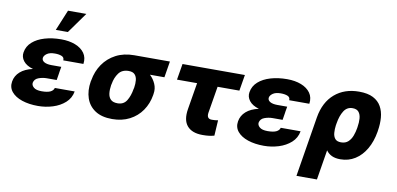

<svg xmlns="http://www.w3.org/2000/svg" viewBox="-86 -1069 3201 1550"><g transform="rotate(10 1514.0 -293.5)"><path d="M162.3 -277.3Q108 -293 82.7 -325.5Q57.5 -358 64.3 -396.7Q72.4 -447.1 111.5 -481.9Q150.6 -516.7 211.5 -534.6Q272.4 -552.6 346.6 -552.6Q411.6 -552.6 461.6 -533.2Q511.7 -513.8 537.8 -477.1Q563.9 -440.3 556.5 -388.1H391.3Q393.8 -411.9 372.2 -421.3Q350.5 -430.8 315.7 -430.8Q273.8 -430.8 251.2 -415.1Q228.7 -399.5 225.5 -380.7Q222.3 -359.4 243.4 -346.6Q264.6 -333.8 303.3 -333.8H384.6L376.4 -286.2H376.8L366.5 -222.7H285.2Q251.1 -222.7 218.4 -210.6Q185.7 -198.5 179.7 -166.9Q177.2 -146.3 197.1 -129.3Q217 -112.2 262.1 -112.2Q309.3 -112.2 333.5 -123.9Q357.6 -135.7 362.9 -157H525.6Q515.6 -100.9 474.1 -63.7Q432.5 -26.6 373.9 -8.3Q315.3 9.9 253.2 9.9Q179 9.9 122 -9.2Q65 -28.4 35.5 -64.1Q6 -99.8 14.2 -148.8Q22 -196.4 59.7 -229.8Q97.3 -263.1 162.3 -277.3ZM289.1 -620 359.4 -789.8H509.6L388.1 -620Z M639.2 -258.5 642 -269.9Q654.5 -343.8 694.4 -402.2Q734.4 -460.6 798.8 -494.5Q863.3 -528.4 948.9 -528.4H1240.8L1219.1 -395.6H1100.5Q1130 -368.3 1146.8 -329.9Q1163.7 -291.5 1156.2 -248.6L1154.8 -238.6Q1143.1 -166.9 1104.4 -110.6Q1065.7 -54.3 1003.7 -22.2Q941.8 9.9 860.8 9.9Q775.2 9.9 721.8 -25.2Q668.3 -60.4 647.5 -121.3Q626.8 -182.2 639.2 -258.5ZM809.3 -269.9 806.5 -258.5Q800.4 -220.5 804.2 -189.8Q807.9 -159.1 826.3 -141Q844.8 -122.9 882.8 -122.9Q932.5 -122.9 956.9 -162.3Q981.2 -201.7 990.4 -258.5L993.3 -269.9Q998.9 -304 995.9 -332.6Q992.9 -361.2 976.9 -378.4Q960.9 -395.6 926.8 -395.6Q872.5 -395.6 845.2 -358.3Q817.8 -321 809.3 -269.9Z M1855.8 -526.3 1833.8 -394.5H1655.2L1619 -176.5Q1610.8 -124.3 1654.8 -124.3Q1672.6 -124.3 1682.5 -125.4Q1692.5 -126.4 1706 -128.6L1698.2 -1.4Q1675.1 4.6 1653.6 7.3Q1632.1 9.9 1601.6 9.9Q1516.3 9.9 1476 -36.9Q1435.7 -83.8 1451 -176.1L1487.2 -394.5H1322.4L1344.5 -526.3Z M2014.2 -277.3Q1959.9 -293 1934.7 -325.5Q1909.4 -358 1916.2 -396.7Q1924.4 -447.1 1963.4 -481.9Q2002.5 -516.7 2063.4 -534.6Q2124.3 -552.6 2198.5 -552.6Q2263.5 -552.6 2313.6 -533.2Q2363.6 -513.8 2389.7 -477.1Q2415.8 -440.3 2408.4 -388.1H2243.3Q2245.7 -411.9 2224.1 -421.3Q2202.4 -430.8 2167.6 -430.8Q2125.7 -430.8 2103.2 -415.1Q2080.6 -399.5 2077.4 -380.7Q2074.2 -359.4 2095.3 -346.6Q2116.5 -333.8 2155.2 -333.8H2236.5L2228.3 -286.2H2228.7L2218.4 -222.7H2137.1Q2103 -222.7 2070.3 -210.6Q2037.6 -198.5 2031.6 -166.9Q2029.1 -146.3 2049 -129.3Q2068.9 -112.2 2114 -112.2Q2161.2 -112.2 2185.4 -123.9Q2209.5 -135.7 2214.8 -157H2377.5Q2367.5 -100.9 2326 -63.7Q2284.4 -26.6 2225.9 -8.3Q2167.3 9.9 2105.1 9.9Q2030.9 9.9 1973.9 -9.2Q1916.9 -28.4 1887.4 -64.1Q1858 -99.8 1866.1 -148.8Q1873.9 -196.4 1911.6 -229.8Q1949.2 -263.1 2014.2 -277.3Z M2407 203.1 2487.6 -291.2Q2509.2 -418 2588.8 -486.2Q2668.3 -554.3 2788 -554.3Q2859.4 -554.3 2903.8 -531.4Q2948.2 -508.5 2970.3 -468.8Q2992.5 -429 2996.6 -378.2Q3000.7 -327.4 2991.5 -271.3L2990.1 -261.4Q2976.2 -179 2940.7 -118.1Q2905.2 -57.2 2851.9 -23.6Q2798.7 9.9 2731.5 9.9Q2689.6 9.9 2661.2 -3.7Q2632.8 -17.4 2615.1 -42.6L2574.9 203.1ZM2649.5 -253.2Q2645.2 -221.6 2647.4 -192.5Q2649.5 -163.4 2664.6 -144.5Q2679.7 -125.7 2713.8 -125.7Q2750.4 -125.7 2772.4 -146.3Q2794.4 -166.9 2806.1 -198.3Q2817.8 -229.8 2822.8 -261.4L2824.2 -271.3Q2830.6 -309.3 2828.1 -341.6Q2825.6 -373.9 2809.7 -393.8Q2793.7 -413.7 2759.2 -413.7Q2713.1 -413.7 2687.9 -373.6Q2662.6 -333.5 2652.7 -272Z"/></g></svg>

Font: Inter UI Extra Bold
Style: Italic
Weight: 800
Italic angle: 9.39999°
Designer: Rasmus Andersson
Foundry: rsms
Version: 3.2;8d6f07862